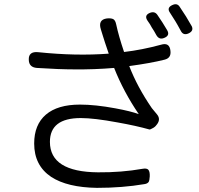

<svg xmlns="http://www.w3.org/2000/svg" viewBox="-20 -865 959 927"><path d="M448 42Q305 40 227 -11Q145 -66 145 -172Q145 -263 201.5 -311.5Q258 -360 366 -360Q440 -360 537 -342Q612 -328 650 -314Q577 -421 531 -537Q435 -529 339 -530Q267 -530 158 -537Q120 -540 119 -576Q117 -618 165 -613Q347 -594 505 -606Q483 -670 476 -694Q473 -703 467 -723Q452 -770 496 -776Q517 -778 527 -772.5Q537 -767 541 -747Q553 -691 579 -614Q665 -624 757 -649Q799 -662 803 -619Q807 -585 775 -577Q708 -560 604 -546Q643 -445 713 -343Q717 -338 725 -328.5Q733 -319 737 -314Q757 -291 739 -266L735 -261Q728 -251 715 -245Q705 -239 701 -240Q637 -258 547 -274Q434 -295 370 -295Q221 -295 221 -180Q221 -35 453 -33Q566 -32 668 -50Q689 -54 696.5 -45Q704 -36 703 -13Q702 5 698 13Q692 22 677 24Q571 42 448 42ZM734 -697Q724 -716 713 -732Q705 -748 693 -764Q674 -791 704 -803Q727 -812 740 -793Q765 -757 786 -721Q803 -694 773 -682Q748 -671 734 -697ZM853 -716Q848 -726 837 -745Q830 -756 827 -762Q809 -790 801 -803Q783 -828 813 -841Q835 -851 847 -833Q880 -785 906 -738Q916 -716 891 -704Q865 -692 853 -716Z"/></svg>

Font: GenSenRounded TW R
Style: Regular
Weight: 400
Version: Version 1.501;PS 1;hotconv 16.6.51;makeotf.lib2.5.65220